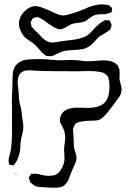

<svg xmlns="http://www.w3.org/2000/svg" viewBox="-20 -819 578 881"><path d="M433 -268Q420 -265 392 -265Q386 -265 377.5 -264.5Q369 -264 357 -262Q344 -261 333 -255L325 -251Q324 -250 321 -241L316 -231Q315 -229 315 -223Q315 -215 317 -203Q317 -189 318 -183Q318 -155 320 -141Q322 -131 326.5 -117.5Q331 -104 331 -95Q331 -81 322.5 -63.5Q314 -46 311 -37L302 -15Q297 0 295 4Q283 28 268 36Q257 42 236 42Q222 43 205 41.5Q188 40 181 40Q178 40 162 39Q146 38 135 31Q133 30 127 24Q120 19 119 17Q117 14 114 2Q112 -2 112 -3Q112 -5 114.5 -8.5Q117 -12 118 -13Q121 -19 123 -21Q124 -22 128 -21.5Q132 -21 134 -21Q141 -23 144 -22Q149 -22 156.5 -20Q164 -18 169 -17Q187 -12 203 -12Q209 -12 221 -14Q229 -14 232 -16Q251 -23 262 -45Q276 -67 276 -93Q276 -103 275 -112.5Q274 -122 274 -131Q274 -146 277 -161Q277 -166 278.5 -177Q280 -188 279 -197L276 -213Q275 -221 269 -232Q263 -243 261 -248Q257 -254 256 -258Q255 -261 255 -267Q255 -284 265 -299Q284 -325 334 -325L379 -324Q436 -324 458 -346Q474 -361 478.5 -383.5Q483 -406 482 -434Q482 -445 477 -462Q476 -463 475.5 -466Q475 -469 474 -470Q473 -472 467 -475Q464 -480 458 -483Q452 -487 438 -489Q419 -493 390 -493L334 -492Q183 -492 153 -494Q147 -494 131.5 -495.5Q116 -497 104 -496Q101 -495 97 -495Q93 -495 91 -494L84 -490Q81 -488 78 -486Q75 -484 72 -482Q68 -476 63 -462Q61 -450 61 -444Q61 -432 62 -423.5Q63 -415 64 -410L66 -387Q66 -369 69 -352Q71 -343 74.5 -329.5Q78 -316 79 -306L84 -264Q85 -260 86 -253Q87 -246 87 -236Q87 -220 82.5 -204Q78 -188 77 -182Q75 -172 74 -159.5Q73 -147 73 -142Q73 -121 62 -92Q56 -78 52 -73L45 -64Q45 -63 43.5 -61.5Q42 -60 41 -60H40Q37 -60 34.5 -61Q32 -62 30 -62Q28 -63 25.5 -63Q23 -63 22 -64Q21 -65 21 -69Q21 -73 20 -75L19 -86Q19 -88 25 -111Q35 -142 35 -216V-319Q35 -328 34.5 -341.5Q34 -355 35 -373L36 -402Q37 -411 37 -430Q37 -468 39.5 -488.5Q42 -509 58 -525Q80 -547 127 -547Q138 -548 158 -548Q179 -548 189 -547Q197 -547 209 -545Q231 -543 240 -543Q254 -542 264.5 -542.5Q275 -543 283 -543Q304 -545 325 -543Q334 -543 350 -541Q366 -538 382 -538Q408 -538 433 -541L455 -542Q477 -542 491 -537L504 -532Q508 -531 512 -525Q521 -519 521 -519L523 -511Q524 -509 526 -505.5Q528 -502 528 -499Q529 -495 529 -487Q529 -481 528.5 -470Q528 -459 529 -452Q530 -446 533.5 -433.5Q537 -421 538 -412Q538 -395 531 -380Q499 -335 475.5 -305.5Q452 -276 433 -268ZM51 -22Q48 -22 48 -24Q49 -25 49.5 -24Q50 -23 51 -23Q52 -22 54 -22Q56 -22 57 -21Q57 -19 53 -20Q51 -22 51 -22ZM487 -686Q486 -683 479 -678Q476 -676 456 -663Q440 -655 433 -649Q428 -644 424 -639.5Q420 -635 416 -631Q409 -623 401 -615.5Q393 -608 385 -604Q373 -596 358 -593.5Q343 -591 313 -589Q308 -589 295.5 -588Q283 -587 275 -585Q263 -583 249.5 -576Q236 -569 231 -567Q228 -566 224.5 -564Q221 -562 216 -561H213L201 -562Q195 -562 192 -563Q192 -563 183 -569Q171 -578 159 -594L145 -609Q138 -617 120 -629Q102 -641 94 -648Q82 -661 74.5 -678Q67 -695 67 -712Q67 -718 69 -728Q73 -744 85 -759Q88 -763 104 -777Q108 -781 118 -785Q130 -791 143 -791Q155 -791 174 -784Q193 -777 212 -768Q228 -760 243.5 -754Q259 -748 268 -748Q283 -748 307 -756Q329 -762 369 -778Q376 -782 392 -788Q425 -799 449 -799Q455 -799 469 -797Q476 -797 479 -795Q482 -794 484 -791.5Q486 -789 488 -788Q494 -782 494 -782Q495 -781 494 -778Q493 -775 493 -774Q493 -773 493.5 -769.5Q494 -766 492 -764L485 -760Q470 -755 461 -754Q456 -754 438 -753.5Q420 -753 406 -746Q406 -746 388 -734Q375 -723 370 -721Q360 -716 337 -714Q317 -712 307 -708Q301 -705 292.5 -700Q284 -695 279 -692L269 -687Q267 -686 263 -686Q259 -686 257 -685L248 -684L241 -688Q227 -693 217 -701L197 -714Q179 -729 161 -737L153 -741Q151 -741 139 -738Q135 -738 133 -737Q131 -736 129 -732Q127 -728 126 -726Q121 -721 121 -719V-717Q121 -713 123 -709Q123 -701 124 -698L131 -690Q138 -681 154 -667Q159 -662 170 -650Q181 -638 193.5 -631Q206 -624 220 -624Q230 -624 243 -626.5Q256 -629 262 -630L288 -633Q328 -637 348 -643Q367 -648 379 -656Q395 -667 410 -685Q431 -708 445 -716Q448 -718 453 -721.5Q458 -725 461 -726Q464 -727 468 -726.5Q472 -726 474 -726Q481 -726 482 -725Q484 -724 484 -723Q484 -722 485 -721Q491 -711 492 -703Q489 -689 487 -686Z"/></svg>

Font: Rubik-Burned
Style: Regular
Weight: 400
Designer: NaN (generative design), Hubert & Fischer (Rubik source font outlines)
Foundry: NaN, Hubert & Fischer
Version: Version 1.000